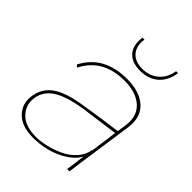

<svg xmlns="http://www.w3.org/2000/svg" viewBox="-205 -807 922 922"><g transform="rotate(45 256.0 -346.0)"><path d="M304.2 -509.8Q390.6 -509.8 436.5 -467.5Q482.4 -425.3 471.2 -348.1L432.1 -76.2Q427.7 -47.9 421.9 0H405.8Q406.2 -2.4 408.2 -15.1Q410.2 -27.8 412.6 -46.1Q415 -64.5 417 -82L419.9 -99.1Q400.9 -63.5 359.6 -37.8Q318.4 -12.2 273.4 -1.2Q228.5 9.8 184.1 9.8Q106.4 9.8 67.9 -29.8Q29.3 -69.3 38.1 -127.9Q46.9 -187.5 95 -221.4Q143.1 -255.4 246.1 -271Q338.4 -286.1 449.2 -300.8L456.1 -348.1Q465.8 -417.5 422.9 -456.3Q379.9 -495.1 300.8 -495.1Q154.3 -495.1 95.2 -377.9L84 -388.2Q147 -509.8 304.2 -509.8ZM53.2 -127.9Q46.4 -76.2 82.3 -39.6Q118.2 -2.9 190.9 -2.9Q222.2 -2.9 259 -11.7Q295.9 -20.5 332.3 -37.4Q368.7 -54.2 395 -84Q421.4 -113.8 426.8 -150.9L428.2 -148.9L446.8 -285.2L252.9 -258.8Q151.9 -242.2 106 -210.7Q60.1 -179.2 53.2 -127.9ZM215.8 -702.1H229Q221.7 -653.3 246.3 -624.3Q271 -595.2 320.8 -595.2Q370.1 -595.2 403.3 -624.3Q436.5 -653.3 443.8 -702.1H457Q448.7 -645 412.8 -613Q377 -581.1 319.8 -581.1Q262.7 -581.1 235.1 -613Q207.5 -645 215.8 -702.1Z"/></g></svg>

Font: Human Sans Thin
Style: Italic
Weight: 100
Italic angle: -8°
Designer: Tim Radville
Foundry: Continuum
Version: Version 1.000;FEAKit 1.0